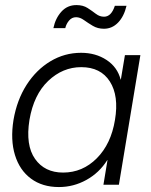

<svg xmlns="http://www.w3.org/2000/svg" viewBox="-20 -735 599 764"><path d="M214.4 9.3Q148.4 9.3 103.3 -24.2Q58.1 -57.6 39.6 -117.9Q21 -178.2 33.7 -257.8Q47.4 -337.4 85.9 -397.5Q124.5 -457.5 180.7 -491.2Q236.8 -524.9 302.7 -524.9Q360.8 -524.9 404.1 -496.3Q447.3 -467.8 460 -418.5H460.9L477.1 -515.6H538.6L453.1 0H391.6L407.7 -97.7H406.7Q375 -47.4 323.7 -19Q272.5 9.3 214.4 9.3ZM231 -48.3Q308.6 -48.3 365.2 -105.2Q421.9 -162.1 437.5 -257.8Q453.6 -353.5 417.2 -410.6Q380.9 -467.8 303.2 -467.8Q229.5 -467.8 171.9 -413.1Q114.3 -358.4 97.2 -257.8Q81.1 -157.2 119.4 -102.8Q157.7 -48.3 231 -48.3ZM393.6 -620.6Q368.7 -620.6 349.4 -632.1Q330.1 -643.6 314.2 -655Q298.3 -666.5 282.7 -666.5Q266.1 -666.5 254.9 -653.3Q243.7 -640.1 239.7 -623H192.4Q200.7 -662.6 224.4 -688.7Q248 -714.8 284.2 -714.8Q310.5 -714.8 328.6 -703.1Q346.7 -691.4 361.6 -679.9Q376.5 -668.5 394 -668.5Q422.9 -668.5 437 -711.9H483.4Q473.6 -669.9 450 -645.3Q426.3 -620.6 393.6 -620.6Z"/></svg>

Font: Inter Display Light
Style: Italic
Weight: 300
Italic angle: -9.39999°
Designer: Rasmus Andersson
Foundry: rsms
Version: Version 4.000;git-a52131595